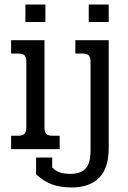

<svg xmlns="http://www.w3.org/2000/svg" viewBox="-20 -657 562 846"><path d="M92 -637H180V-560H92ZM371 -637H459V-560H371ZM29 -59H61Q80 -59 88 -67.5Q96 -76 96 -96V-385Q96 -405 88 -413Q80 -421 61 -421H29V-480H176V-95Q176 -75 184 -67Q192 -59 211 -59H243V0H29ZM139 111V37H210V81Q226 97 244.5 103Q263 109 291 109Q336 109 357.5 85.5Q379 62 379 5V-385Q379 -405 371 -413Q363 -421 344 -421H312V-480H459V-3Q459 83 417 126Q375 169 296 169Q245 169 208 155Q171 141 139 111Z"/></svg>

Font: Pridi Light
Style: Regular
Weight: 300
Designer: Katatrad Team
Foundry: CadsonDemak
Version: Version 1.003